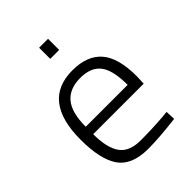

<svg xmlns="http://www.w3.org/2000/svg" viewBox="-205 -801 914 914"><g transform="rotate(-45 252.0 -344.0)"><path d="M406 -50 436 -53 438 -4Q325 10 247 10Q139 9 96 -54Q53 -117 53 -248Q53 -510 259 -510Q358 -510 407 -453.5Q456 -397 456 -273L454 -225H114Q114 -133 145.5 -88.5Q177 -44 253.5 -44Q330 -44 406 -50ZM114 -275H396Q396 -374 363.5 -416Q331 -458 259.5 -458Q188 -458 151 -414.5Q114 -371 114 -275ZM223 -623V-698H283V-623Z"/></g></svg>

Font: Titillium Web Light
Style: Regular
Weight: 300
Version: Version 1.002;PS 57.000;hotconv 1.0.70;makeotf.lib2.5.55311